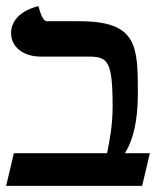

<svg xmlns="http://www.w3.org/2000/svg" viewBox="-20 -604 508 624"><path d="M238 -535H132C121 -535 111 -559 105 -584C105 -584 16 -567 16 -496C16 -453 53 -420 114 -420H267C330 -420 346 -408 346 -257C346 -196 336 -146 328 -106H25L0 0H442L467 -106H386C424 -167 428 -251 428 -302C428 -455 426 -535 238 -535Z"/></svg>

Font: Libertinus Serif
Style: Bold
Weight: 700
Designer: Philipp H. Poll, Khaled Hosny
Foundry: Caleb Maclennan
Version: Version 7.050;RELEASE